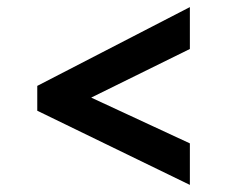

<svg xmlns="http://www.w3.org/2000/svg" viewBox="-20 -631 640 541"><path d="M515 -110V-227L237 -356L515 -493V-611L85 -389V-319Z"/></svg>

Font: Noto Sans Mono UI
Style: Bold
Weight: 700
Designer: Monotype Design team
Foundry: Monotype Imaging Inc.
Version: 1.000